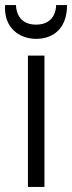

<svg xmlns="http://www.w3.org/2000/svg" viewBox="-24 -736 284 756"><path d="M86 -517V0H151V-517ZM118 -583C185 -583 240 -623 240 -716H197C197 -697 189 -639 118 -639C47 -639 39 -697 39 -716H-4C-10 -624 55 -583 118 -583Z"/></svg>

Font: Repo Light
Style: Regular
Weight: 300
Designer: Stefan Peev
Foundry: Context Ltd
Version: Version 001.502